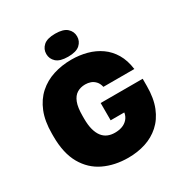

<svg xmlns="http://www.w3.org/2000/svg" viewBox="-208 -1064 1169 1231"><g transform="rotate(-30 376.5 -448.0)"><path d="M387 14Q287 14 208 -23.5Q129 -61 83.5 -140.5Q38 -220 38 -345V-365Q38 -457 64.5 -523Q91 -589 138.5 -631.5Q186 -674 248.5 -694Q311 -714 383 -714Q442 -714 496 -699.5Q550 -685 593.5 -654.5Q637 -624 665.5 -576Q694 -528 703 -460H474Q468 -487 453 -503Q438 -519 419.5 -525.5Q401 -532 380 -532Q345 -532 319 -516Q293 -500 279 -464Q265 -428 265 -365V-345Q265 -298 274 -264.5Q283 -231 299.5 -209.5Q316 -188 339.5 -178Q363 -168 392 -168Q423 -168 447 -177Q471 -186 487.5 -205Q504 -224 508 -251H407V-379H718V-325Q718 -235 692 -170.5Q666 -106 620 -65Q574 -24 514.5 -5Q455 14 387 14ZM376 -740Q316 -740 289 -764.5Q262 -789 262 -825Q262 -861 289 -885.5Q316 -910 376 -910Q436 -910 463 -885.5Q490 -861 490 -825Q490 -789 463 -764.5Q436 -740 376 -740Z"/></g></svg>

Font: Golos Text ExtraBold
Style: Regular
Weight: 800
Designer: A.Korolkova, Vitaly Kuzmin
Foundry: ParaType Ltd
Version: Version 2.004